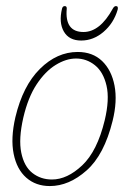

<svg xmlns="http://www.w3.org/2000/svg" viewBox="-20 -603 420 630"><path d="M235 -432.5Q284 -432.5 315 -402.8Q346 -373 355.8 -322Q365.5 -271 349.5 -206.5Q322 -95 264.2 -43.8Q206.5 7.5 143.5 7.5Q97.5 7.5 66.2 -20Q35 -47.5 24.8 -98.2Q14.5 -149 30.5 -218.5Q55 -321.5 111 -377Q167 -432.5 235 -432.5ZM150.5 -14Q200.5 -14 249.8 -60.5Q299 -107 323.5 -208Q340 -277 329.5 -322Q319 -367 291.5 -389Q264 -411 229.5 -411Q197 -411 162.8 -390Q128.5 -369 100.2 -326.2Q72 -283.5 56.5 -217Q40.5 -147 49.8 -102Q59 -57 86.2 -35.5Q113.5 -14 150.5 -14ZM254 -498Q308 -498 350 -574.5Q354.5 -583 360.5 -583Q369 -583 366 -571Q353 -527 319.8 -498.5Q286.5 -470 246.5 -470Q206.5 -470 189.5 -499.5Q172.5 -529 183.5 -574.5Q185.5 -583 192.5 -583Q199.5 -583 199 -574.5Q192 -498 254 -498Z"/></svg>

Font: Fraunces144ptSuperSoftThinItalic
Style: Italic
Weight: 100
Italic angle: -16°
Version: Version 1.000;[0bf87f6ff]